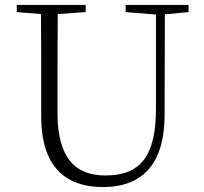

<svg xmlns="http://www.w3.org/2000/svg" viewBox="-20 -743 828 778"><path d="M489 -694 612 -684V-303C612 -109 548 -32 407 -32C288 -32 213 -99 213 -286V-387C213 -489 213 -588 214 -686L327 -694V-723H48V-694L146 -686C147 -587 147 -488 147 -387V-271C147 -67 246 15 397 15C559 15 647 -81 647 -278L648 -685L744 -694V-723H489Z"/></svg>

Font: Noto Serif TC ExtraLight
Style: Regular
Weight: 200
Designer: Ryoko NISHIZUKA 西塚涼子 (kana & ideographs); Frank Grießhammer (Latin, Greek & Cyrillic); Wenlong ZHANG 张文龙 (bopomofo); San
Foundry: Adobe
Version: Version 2.001;hotconv 1.1.0;makeotfexe 2.6.0